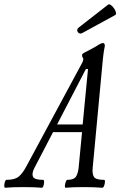

<svg xmlns="http://www.w3.org/2000/svg" viewBox="-86 -878 564 901"><path d="M-62 3Q-66 3 -66 -6Q-66 -15 -63 -24.5Q-60 -34 -56 -34Q-17 -34 1.5 -49Q20 -64 38 -98L300 -584Q305 -594 305 -601Q305 -603 304 -605Q303 -607 301 -610Q299 -614 299 -620Q299 -623 303 -626.5Q307 -630 320 -636Q332 -642 346.5 -650Q361 -658 369 -663Q388 -676 397 -676Q406 -676 406 -662Q403 -649 400 -627.5Q397 -606 394 -571L349 -91Q346 -63 354.5 -48.5Q363 -34 402 -34Q407 -34 406.5 -24.5Q406 -15 402.5 -6Q399 3 394 3Q358 0 307 0Q255 0 222 3Q218 3 218.5 -6Q219 -15 222.5 -24.5Q226 -34 230 -34Q260 -34 270 -48.5Q280 -63 283 -91L299 -258H163L75 -89Q62 -63 69 -48.5Q76 -34 116 -34Q121 -34 121 -24.5Q121 -15 118 -6Q115 3 110 3Q76 0 24 0Q-29 0 -62 3ZM317 -554 182 -294H302L327 -554ZM302 -724Q292 -718 284.5 -722.5Q277 -727 276.5 -735.5Q276 -744 285 -750L421 -856Q426 -860 434 -854.5Q442 -849 449 -839Q456 -829 458 -819.5Q460 -810 454 -807Z"/></svg>

Font: Junicode Two Beta Condensed
Style: Italic
Weight: 400
Width: 3
Italic angle: -9°
Version: Version 1.053; ttfautohint (v1.8.4)